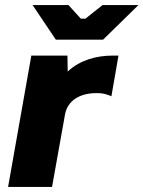

<svg xmlns="http://www.w3.org/2000/svg" viewBox="-20 -740 568 760"><path d="M12 0H186L237 -285C246 -340 295 -376 377 -371C392 -370 410 -364 421 -359L449 -520H428C358 -520 296 -501 248 -457L247 -520H104ZM201 -583H388L528 -720H386L318 -666H300L251 -720H109Z"/></svg>

Font: Fixel Display 20240404 ExBold
Style: Italic
Weight: 800
Italic angle: -10°
Designer: AlfaBravo + MacPaw
Foundry: Kyrylo Tkachov, Marchela Mozhyna, Serhii Makarenko, Maria Weinstein, Zakhar Kryvoshyya
Version: Version 1.211;Glyphs 3.2 (3225)